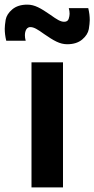

<svg xmlns="http://www.w3.org/2000/svg" viewBox="-56 -809 407 829"><path d="M234 -618C261.5 -618 283 -625 299 -638.5C315 -652 324.5 -667 327.5 -683.5C330 -699.5 331.5 -712.5 331.5 -722C331.5 -738.5 329.5 -755.5 325 -774H241C243.5 -765 244.5 -757 244.5 -749.5C244.5 -743 243 -735.5 240.5 -727.5C237.5 -719 231 -715 221 -715C205.5 -715 190 -724.5 161.5 -745C120 -773.5 94 -789 62 -789C34.5 -789 13 -782 -3 -768.5C-19 -755 -28.5 -740 -31.5 -724C-34 -707.5 -35.5 -694.5 -35.5 -685C-35.5 -668.5 -33.5 -651.5 -29 -633H55C52.5 -641.5 51.5 -649.5 51.5 -657C51.5 -662 52.5 -692 75 -692C90.5 -692 106 -682.5 134.5 -662C176 -633.5 202 -618 234 -618ZM216 0V-540H80V0Z"/></svg>

Font: Vela Sans ExtBd
Style: Regular
Weight: 800
Designer: Principal design: Mikhail Sharanda - project Manrope.
Design modification: Ravid Balaliev
Foundry: Mikhail Sharanda
Version: Version 1.001